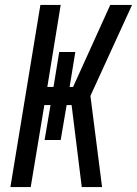

<svg xmlns="http://www.w3.org/2000/svg" viewBox="-20 -755 553 775"><path d="M22 0 143 -735H225L171 -404H196L219 -545H284L261 -404H275L425 -735H513L345 -368L392 0H310L269 -331H249L225 -190H160L184 -331H159L104 0Z"/></svg>

Font: Iosevka Term Curly Md Obl
Style: Regular
Weight: 500
Italic angle: -9°
Designer: Belleve Invis
Foundry: Belleve Invis
Version: Version 32.3.0